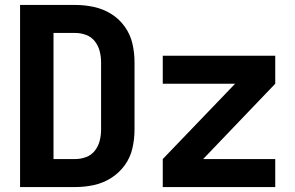

<svg xmlns="http://www.w3.org/2000/svg" viewBox="-20 -755 1192 775"><path d="M61 0H284Q322 0 359 -8Q396 -16 428.5 -36.5Q461 -57 483.5 -88Q506 -119 514.5 -156.5Q523 -194 523 -232V-504Q523 -542 514.5 -579Q506 -616 483.5 -647.5Q461 -679 428.5 -699Q396 -719 359 -727Q322 -735 284 -735H61ZM284 -113H196V-622H284Q306 -622 327.5 -614Q349 -606 363 -588Q377 -570 382.5 -548Q388 -526 388 -504V-232Q388 -209 382.5 -187Q377 -165 363 -147Q349 -129 327.5 -121Q306 -113 284 -113ZM637 0H1091V-113H800L1091 -417V-530H637V-417H929L637 -113Z"/></svg>

Font: Iosevka Sparkle Extrabold
Style: Regular
Weight: 800
Designer: Belleve Invis
Foundry: Belleve Invis
Version: Version 4.5.0; ttfautohint (v1.8.3)